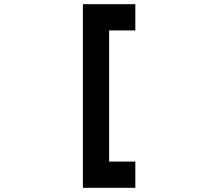

<svg xmlns="http://www.w3.org/2000/svg" viewBox="-20 -895 1040 915"><path d="M375 -875H625V-750H500V-125H625V0H375Z"/></svg>

Font: Dogica
Style: Regular
Weight: 400
Monospace: yes
Designer: Roberto Mocci
Version: Version 001.012